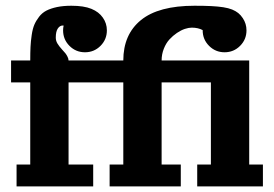

<svg xmlns="http://www.w3.org/2000/svg" viewBox="-20 -665 978 685"><path d="M19.5 -371.1V-449.2H87.9Q87.9 -478.5 88.9 -498Q89.8 -517.6 93.1 -540Q96.4 -562.5 102.5 -576.8Q108.6 -591.1 119.4 -605.1Q130.1 -619.1 145.5 -627.1Q160.9 -635 183.2 -639.8Q205.6 -644.5 234.4 -644.5Q279.3 -644.5 306 -633.5Q332.8 -622.6 346.9 -602.1Q361.3 -581.8 361.3 -556.6Q361.3 -524.2 338.5 -501.3Q315.7 -478.5 283.2 -478.5Q250.7 -478.5 227.9 -501.3Q205.1 -524.2 205.1 -556.6Q205.1 -565.4 207 -573.7Q205.3 -574 203.9 -574Q193.4 -574 186.2 -563.2Q179 -552.5 179 -530.8Q179 -519.8 184.7 -510.1Q190.4 -500.5 201.4 -488.3Q210.2 -478.5 213.3 -474.9Q216.3 -471.2 220.5 -463.4Q224.6 -455.6 224.6 -449.2H351.6H419.9Q419.9 -542 482.8 -593.3Q545.7 -644.5 673.8 -644.5Q708.7 -644.5 733 -643.3Q757.3 -642.1 776.4 -639.2Q795.4 -636.2 808.2 -631Q821 -625.7 830.1 -618.4Q839.1 -611.1 846.2 -600.3Q859.4 -580.6 859.4 -556.6Q859.4 -524.2 836.5 -501.3Q813.7 -478.5 781.2 -478.5Q748.8 -478.5 726 -501.3Q703.1 -524.2 703.1 -556.6Q703.1 -557.1 703.1 -557.6Q686.8 -566.4 664.1 -566.4Q653.3 -566.4 639.6 -561.9Q626 -557.4 611.3 -547.5Q596.7 -537.6 584.5 -524.3Q572.3 -511 564.5 -491.2Q556.6 -471.4 556.6 -449.2H869.1V-78.1H918V0H683.6V-78.1H732.4V-371.1H556.6V-78.1H625V0H371.1V-78.1H419.9V-371.1H351.6H224.6V-78.1H312.5V0H39.1V-78.1H87.9V-371.1Z"/></svg>

Font: Orelega One
Style: Regular
Weight: 400
Version: Version 1.1 ; ttfautohint (v1.8.3)